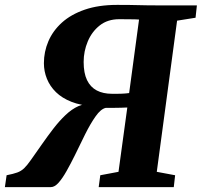

<svg xmlns="http://www.w3.org/2000/svg" viewBox="-50 -765 825 785"><path d="M-30 0 -23 -48.5Q5 -54 20.8 -59.8Q36.5 -65.5 48.8 -77.2Q61 -89 77.2 -112.2Q93.5 -135.5 122 -176Q144 -207.5 168 -238.8Q192 -270 217.8 -294.5Q243.5 -319 270.5 -331Q297.5 -343 325 -336.5L332.5 -331Q280.5 -333.5 242 -348.8Q203.5 -364 178.8 -388.2Q154 -412.5 141.8 -443Q129.5 -473.5 129.5 -506.5Q129.5 -553.5 147.8 -596.2Q166 -639 203 -672.5Q240 -706 296.5 -725.5Q353 -745 429 -745Q455 -745 476 -744.8Q497 -744.5 516.5 -744Q536 -743.5 556 -743.2Q576 -743 598.5 -743H755L749.5 -692.5L674 -680.5L591 -62.5L666 -48.5L660.5 0H353.5L360 -48.5L434.5 -62.5L470.5 -325.5Q459.5 -325 444.2 -324.5Q429 -324 412.8 -324Q396.5 -324 382.5 -324Q362 -319.5 340.8 -289.2Q319.5 -259 298.2 -216.2Q277 -173.5 256 -130Q239 -95.5 222.2 -65.8Q205.5 -36 189.5 -18Q173.5 0 158 0ZM478 -384.5 518.5 -685Q513.5 -685.5 504.8 -685.8Q496 -686 480.5 -686.2Q465 -686.5 437.5 -686.5Q390 -686.5 357.8 -661Q325.5 -635.5 308.8 -595.5Q292 -555.5 292 -511.5Q292 -466 305.8 -437.5Q319.5 -409 345.5 -395.2Q371.5 -381.5 408.5 -381.5Q417.5 -381.5 426.5 -381.5Q435.5 -381.5 444.8 -381.8Q454 -382 462.5 -382.8Q471 -383.5 478 -384.5Z"/></svg>

Font: Merriweather 20pt ExtraBold
Style: Italic
Weight: 800
Italic angle: -7.8°
Version: Version 2.101